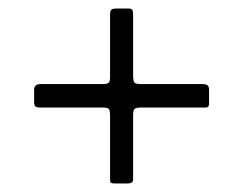

<svg xmlns="http://www.w3.org/2000/svg" viewBox="-20 -615 570 450"><path d="M310 -418H453Q461.5 -418 465.8 -415.5Q470 -413 470 -404V-375.5Q470 -369 468.8 -366Q467.5 -363 461 -363H312Q300 -363 296 -360.2Q292 -357.5 292 -346V-194.5Q292 -185 279.5 -185H250.5Q243 -185 240.5 -186.2Q238 -187.5 238 -195V-342.5Q238 -355.5 235.5 -359.2Q233 -363 220 -363H74.5Q65 -363 62.5 -365.8Q60 -368.5 60 -377.5V-404.5Q60 -418 75 -418H221Q231 -418 234.5 -421Q238 -424 238 -435V-580Q238 -588.5 240.5 -591.8Q243 -595 252.5 -595H281Q288.5 -595 290.2 -591.8Q292 -588.5 292 -580.5V-437Q292 -425 295.2 -421.5Q298.5 -418 310 -418Z"/></svg>

Font: Besley* Condensed
Style: Regular
Weight: 400
Width: 3
Designer: Owen Earl
Foundry: indestructible type*
Version: Version 3.000; ttfautohint (v1.8.3)